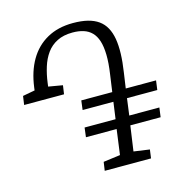

<svg xmlns="http://www.w3.org/2000/svg" viewBox="-110 -853 918 955"><g transform="rotate(-15 349.0 -375.5)"><path d="M312.5 0 319 -44.5 406 -56 423.5 -185.5H265.5L271.5 -234H431L443 -320.5H284.5L290.5 -368.5H450L462.5 -457Q471 -514 470 -556.2Q469 -598.5 459.8 -627.2Q450.5 -656 433.2 -673.2Q416 -690.5 391.5 -698.2Q367 -706 335.5 -706Q288.5 -706 255.5 -689.2Q222.5 -672.5 201.5 -643.2Q180.5 -614 168.8 -576.2Q157 -538.5 151.5 -496.5L149 -477.5L222 -465L215.5 -420H10L16.5 -465L79 -476.5L81 -492Q91.5 -571.5 125.2 -629.5Q159 -687.5 215.5 -719.2Q272 -751 349.5 -751Q392.5 -751 424.8 -743Q457 -735 479.8 -718.8Q502.5 -702.5 516.2 -677.5Q530 -652.5 535.8 -618.8Q541.5 -585 540.2 -542.5Q539 -500 531 -448L519.5 -368.5H675.5L669 -320.5H513L501.5 -234H656.5L650 -185.5H494L475.5 -56L557 -44.5L551 0Z"/></g></svg>

Font: Merriweather 20pt Light
Style: Italic
Weight: 300
Italic angle: -7.8°
Version: Version 2.101